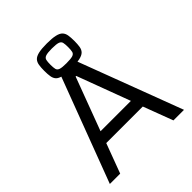

<svg xmlns="http://www.w3.org/2000/svg" viewBox="-233 -1005 1149 1149"><g transform="rotate(-45 342.0 -430.5)"><path d="M28 0 287.6 -688H396L655.5 0H566L495.1 -188.3H185.8L115.5 0ZM211.8 -262.5H468.6L342.9 -599.5H337.9ZM355.1 -651.6Q310.2 -651.6 284.5 -657.4Q258.7 -663.2 247.1 -675.6Q235.5 -688 232.3 -707.9Q229 -727.8 229 -755.7Q229 -783.6 232.3 -803.8Q235.5 -824 247.1 -836.6Q258.7 -849.2 284.5 -855.3Q310.2 -861.4 355.4 -861.4Q400.6 -861.4 426.8 -855.3Q453.1 -849.2 464.9 -836.6Q476.8 -824 480.1 -803.8Q483.3 -783.6 483.3 -755.7Q483.3 -727.8 480.1 -707.9Q476.8 -688 464.9 -675.7Q452.9 -663.3 426.8 -657.5Q400.6 -651.6 355.1 -651.6ZM355.1 -694.3Q393 -694.3 408.6 -699.5Q424.3 -704.7 427.5 -718.4Q430.7 -732.1 430.7 -755.8Q430.7 -780.4 427.5 -794.1Q424.2 -807.7 408.6 -813.2Q393 -818.7 355.1 -818.7Q319 -818.7 303.3 -813.2Q287.6 -807.7 284.3 -794Q281.1 -780.3 281.1 -755.7Q281.1 -732.1 284.3 -718.4Q287.6 -704.7 303.3 -699.5Q319 -694.3 355.1 -694.3Z"/></g></svg>

Font: Saira Thin
Style: Regular
Weight: 100
Designer: Hector Gatti with collaboration of the Omnibus-Type team
Foundry: Omnibus-Type
Version: Version 1.101